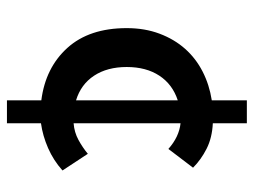

<svg xmlns="http://www.w3.org/2000/svg" viewBox="-109 -585 731 553"><g transform="rotate(90 256.5 -308.5)"><path d="M173 -308Q173 -252 198 -214Q223 -176 269 -162V-455Q223 -440 198 -402Q173 -364 173 -308ZM269 37V-62Q175 -74 118 -137Q61 -200 61 -308Q61 -360 77 -402.5Q93 -445 120.5 -476Q148 -507 186 -526.5Q224 -546 269 -553V-654H335V-556Q377 -554 408.5 -538Q440 -522 463 -499L409 -428Q374 -459 335 -463V-155Q361 -157 383 -169Q405 -181 423 -196L471 -123Q442 -97 406.5 -81.5Q371 -66 335 -61V37Z"/></g></svg>

Font: Giro Semibold
Style: Regular
Weight: 600
Designer: Paul D. Hunt
Foundry: Adobe Systems Incorporated
Version: Version 1.000;PS 1.0;hotconv 1.0.88;makeotf.lib2.5.647800